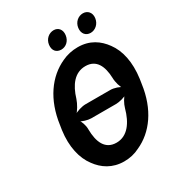

<svg xmlns="http://www.w3.org/2000/svg" viewBox="-207 -1010 1058 1148"><g transform="rotate(-30 322.0 -435.5)"><path d="M634 -339 639 -371C654 -481 634 -568 590 -627C551 -681 495 -721 412 -721C374 -721 336 -713 303 -697C192 -647 110 -534 88 -371L83 -339C68 -230 90 -142 134 -84C173 -30 231 10 313 10C351 10 387 2 420 -15C530 -64 612 -176 634 -339ZM270 -312H441C464 -312 504 -322 521 -335L518 -338C502 -326 482 -290 475 -264C451 -176 405 -110 329 -110C251 -110 223 -175 222 -263C223 -290 210 -326 198 -338L196 -335C209 -323 247 -312 270 -312ZM453 -402H282C257 -402 217 -390 199 -376L200 -373C218 -387 242 -429 251 -457C276 -540 320 -600 395 -600C470 -600 498 -540 501 -458C501 -429 513 -387 526 -373L530 -376C516 -390 478 -402 453 -402ZM321 -757C353 -757 381 -781 386 -819C391 -856 370 -881 338 -881C306 -881 276 -857 271 -819C266 -780 288 -757 321 -757ZM523 -756C555 -756 585 -781 590 -819C595 -856 572 -881 540 -881C508 -881 478 -857 473 -819C468 -781 490 -756 523 -756Z"/></g></svg>

Font: Asimov
Style: EdgeNarIt
Weight: 500
Designer: Google
Version: Version 2.000980: 2014